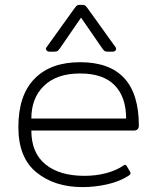

<svg xmlns="http://www.w3.org/2000/svg" viewBox="-20 -749 642 784"><path d="M170 -556 282 -712Q290 -723 293.5 -726Q297 -729 305 -729H317Q325 -729 328.5 -726Q332 -723 340 -712L452 -556Q454 -554 454 -549Q454 -544 450 -541Q446 -538 440 -538H421Q410 -538 406 -541.5Q402 -545 395 -555L311 -677L227 -555Q220 -545 216 -541.5Q212 -538 201 -538H182Q174 -538 169.5 -544Q165 -550 170 -556ZM55 -230Q55 -360 121 -427.5Q187 -495 307 -495Q547 -495 547 -236Q547 -227 542 -221.5Q537 -216 527 -216H108Q108 -125 165.5 -78Q223 -31 325 -31Q372 -31 413.5 -42Q455 -53 484 -73Q488 -76 491 -76Q495 -76 498 -70L511 -48Q513 -45 513 -41Q513 -37 506 -32Q469 -8 418.5 3.5Q368 15 317 15Q203 15 129 -45Q55 -105 55 -230ZM495 -265Q495 -353 448 -401Q401 -449 307 -449Q212 -449 160 -399Q108 -349 108 -265Z"/></svg>

Font: Mitr ExtraLight
Style: Regular
Weight: 250
Designer: Thanarat Vachiruckul
Foundry: Cadson Demak Co.,Ltd.
Version: Version 1.000